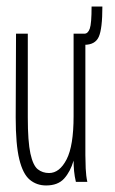

<svg xmlns="http://www.w3.org/2000/svg" viewBox="-20 -556 353 587"><path d="M121 11Q92 11 71 -6.5Q50 -24 39 -69Q28 -114 28 -197L29 -453H65V-197Q65 -123 73 -86.5Q81 -50 95.5 -38.5Q110 -27 130 -27Q162 -27 183.5 -68.5Q205 -110 205 -201V-453H241V-82Q241 -64 242 -41Q243 -18 247 0H212Q208 -17 206.5 -33Q205 -49 205 -65Q195 -31 176 -10Q157 11 121 11ZM293 -536Q293 -468 282 -443.5Q271 -419 238 -419V-453Q249 -453 254.5 -468.5Q260 -484 260 -536Z"/></svg>

Font: Inconsolata ExtraCondensed Light
Style: Regular
Weight: 300
Width: 2
Monospace: yes
Designer: Raph Levien, Cyreal, Brenton Simpson
Foundry: Raph Levien, Cyreal, Google
Version: Version 3.100; ttfautohint (v1.8.4.7-5d5b)